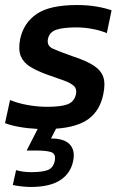

<svg xmlns="http://www.w3.org/2000/svg" viewBox="-20 -504 505 764"><path d="M102 240Q86 240 64 237.5Q42 235 31 232L44 173Q71 181 104 181Q149 181 170.5 172.5Q192 164 198 136Q203 108 184 101.5Q165 95 126 95H86L130 9Q90 7 56.5 1Q23 -5 0 -14L20 -106Q51 -93 90.5 -86Q130 -79 167 -79Q223 -79 249 -89Q275 -99 282 -128Q287 -149 275 -161Q263 -173 236 -183Q209 -193 168 -207Q129 -221 101.5 -237.5Q74 -254 63 -280Q52 -306 60 -348Q74 -413 126 -448.5Q178 -484 287 -484Q328 -484 363.5 -478Q399 -472 424 -463L405 -372Q380 -383 347 -389Q314 -395 285 -395Q233 -395 205 -386Q177 -377 171 -350Q165 -322 190 -310.5Q215 -299 272 -279Q324 -262 353 -243Q382 -224 391 -197.5Q400 -171 391 -129Q378 -65 333.5 -31.5Q289 2 203 8L183 47Q236 47 258 71Q280 95 271 137Q261 186 219.5 213Q178 240 102 240Z"/></svg>

Font: Kanit
Style: Italic
Weight: 400
Italic angle: -12°
Designer: Katatrad Team
Foundry: CadsonDemak
Version: Version 2.000; ttfautohint (v1.8.3)